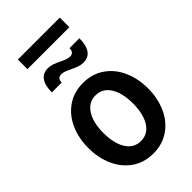

<svg xmlns="http://www.w3.org/2000/svg" viewBox="-254 -905 991 991"><g transform="rotate(-45 242.0 -409.0)"><path d="M24 -248Q24 -319 50 -377.5Q76 -436 125.5 -470.5Q175 -505 242 -505Q309 -505 358.5 -470.5Q408 -436 434 -377.5Q460 -319 460 -248Q460 -177 434 -118Q408 -59 358.5 -24.5Q309 10 242 10Q175 10 125.5 -24.5Q76 -59 50 -118Q24 -177 24 -248ZM350 -248Q350 -324 321.5 -369Q293 -414 242 -414Q192 -414 163 -369Q134 -324 134 -248Q134 -171 162.5 -126Q191 -81 242 -81Q293 -81 321.5 -126Q350 -171 350 -248ZM247 -599Q233 -606 219.5 -611Q206 -616 195 -616Q166 -616 166 -584H94Q94 -634 112.5 -660.5Q131 -687 168 -687Q185 -687 201.5 -681Q218 -675 239 -665Q253 -658 266.5 -653Q280 -648 291 -648Q320 -648 320 -681H392Q392 -630 373.5 -603.5Q355 -577 318 -577Q301 -577 284.5 -583Q268 -589 247 -599ZM90 -828H396V-758H90Z"/></g></svg>

Font: Cabin Condensed SemiBold
Style: Regular
Weight: 600
Width: 3
Designer: Pablo Impallari
Foundry: Pablo Impallari. http://www.impallari.com Igino Marini. http://www.ikern.com
Version: Version 2.001